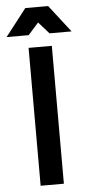

<svg xmlns="http://www.w3.org/2000/svg" viewBox="-74 -936 451 971"><g transform="rotate(-5 151.0 -451.0)"><path d="M92 -700H210V0H92ZM93 -902H209L316 -764H204L117 -862H185L98 -764H-14Z"/></g></svg>

Font: Alexandria
Style: Regular
Weight: 400
Designer: Mohamed Gaber
Foundry: Kief Type Foundry
Version: Version 5.100